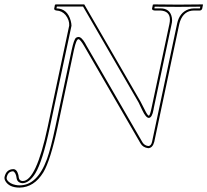

<svg xmlns="http://www.w3.org/2000/svg" viewBox="-94 -666 943 873"><path d="M122.6 -87.9 220.7 -549.8Q222.2 -574.7 204.1 -597.7Q187.5 -617.2 162.6 -618.2Q152.8 -619.6 152.3 -626L155.8 -644L159.2 -646H289.1L544.4 -205.1Q552.2 -191.4 563.5 -168Q577.1 -139.6 583 -140.1Q588.4 -141.6 595.7 -178.2L676.3 -557.1Q686 -603 654.3 -614.7Q645.5 -617.7 635.3 -618.2H609.4Q597.7 -619.1 597.2 -626L601.1 -645L606.4 -646Q607.4 -646 716.3 -645L827.1 -646L829.1 -645L825.2 -626Q822.3 -619.1 815.4 -618.2H788.6Q742.2 -618.2 724.6 -568.8Q722.7 -562.5 721.2 -557.1L607.4 -21Q600.1 6.8 580.1 7.8Q555.7 4.9 544.9 -14.2L289.6 -455.1Q271 -487.3 262.7 -487.8Q252.9 -487.8 242.7 -440.9Q242.2 -439.5 242.2 -439L168 -88.9Q135.7 62.5 103 117.7Q61 186 -4.9 187Q-52.7 187 -69.8 156.7Q-75.2 146.5 -73.2 138.2Q-65.4 104 -33.7 103Q-17.1 103 -10.3 129.9Q-8.8 136.7 -8.3 143.1Q-5.4 156.2 8.8 157.2Q70.3 157.2 122.6 -87.9ZM132.3 -85.9Q99.6 67.9 66.4 122.6Q39.1 166 8.8 167Q-15.1 165.5 -18.6 144V143.6Q-21.5 119.6 -33.7 112.8Q-56.2 112.8 -63 137.7Q-63.5 139.6 -63.5 140.1Q-66.4 154.3 -45.4 167Q-35.6 172.4 -23.9 174.8Q-14.2 176.8 -4.9 176.8Q75.7 176.8 119.6 57.1Q137.2 8.3 158.2 -91.3L232.4 -440.9Q242.2 -486.3 251.5 -494.1Q256.8 -497.6 262.7 -498Q276.9 -498 293.9 -468.3Q294.9 -466.8 296.4 -463.4Q297.9 -460.9 298.3 -460L553.7 -19Q563 -3.9 580.6 -2Q592.8 -2.4 597.2 -20.5Q597.7 -22 597.7 -22.9L711.4 -559.1Q722.2 -608.9 762.7 -623.5Q775.4 -627.9 788.6 -627.9H814.9L816.9 -635.7Q749.5 -634.8 715.8 -634.8Q682.1 -634.8 609.4 -635.7L607.9 -628.4Q609.4 -628.4 609.4 -627.9H635.3Q680.2 -627.9 687.5 -585.4Q688.5 -579.1 688.5 -574.2Q688.5 -564.5 686 -555.2L605.5 -175.8Q605 -173.3 604 -167.5Q597.7 -131.3 583 -129.9Q569.3 -129.9 552.7 -165.5Q540.5 -191.9 536.1 -200.2L283.7 -636.2H164.6L162.6 -627.9Q212.4 -627 227.5 -571.8Q231 -558.6 231 -549.3V-548.8Z"/></svg>

Font: Linux Biolinum Outline O
Style: Italic
Weight: 400
Italic angle: -12°
Designer: Philipp H. Poll
Foundry: Philipp H. Poll
Version: Version 0.6.2